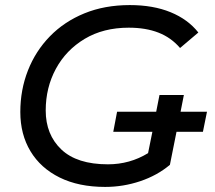

<svg xmlns="http://www.w3.org/2000/svg" viewBox="-20 -728 847 756"><path d="M394 8Q290 8 215 -29Q140 -66 100 -132.5Q60 -199 60 -287Q60 -374 90 -450.5Q120 -527 176.5 -585Q233 -643 312.5 -675.5Q392 -708 491 -708Q583 -708 651.5 -680Q720 -652 761 -600L689 -539Q654 -580 604 -599.5Q554 -619 487 -619Q387 -619 313.5 -575Q240 -531 200 -457Q160 -383 160 -293Q160 -198 221.5 -139.5Q283 -81 405 -81Q491 -81 563 -125L580 -209H426L441 -288H595L608 -354H704L691 -288H795L779 -209H675L649 -79Q599 -37 532 -14.5Q465 8 394 8Z"/></svg>

Font: Montserrat Medium
Style: Italic
Weight: 500
Italic angle: -11.3°
Designer: Julieta Ulanovsky
Foundry: Julieta Ulanovsky
Version: Version 9.000; ttfautohint (v1.8.4.7-5d5b)